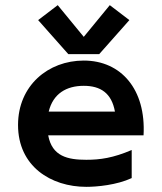

<svg xmlns="http://www.w3.org/2000/svg" viewBox="-20 -710 630 745"><path d="M245 -500H365L482 -632L406 -690L305 -567L204 -690L128 -632ZM50 -225C50 -65 177 15 315 15C356 15 433 8 491 -19V-128C419 -97 368 -90 315 -90C243 -90 182 -103 167 -185H537C547 -363 450 -475 305 -475C167 -475 50 -378 50 -225ZM169 -277C186 -347 238 -377 305 -377C370 -377 413 -349 426 -277Z"/></svg>

Font: KT Kiyosuna Sans Bold
Style: Regular
Weight: 700
Designer: [Zen Kaku Gothic] Yoshimichi Ohira
Version: Version 1.010;Glyphs 3.1.2 (3151)